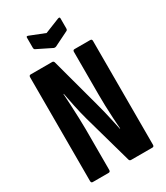

<svg xmlns="http://www.w3.org/2000/svg" viewBox="-206 -925 873 1012"><g transform="rotate(-30 230.5 -419.5)"><path d="M49 0Q39 0 39 -12V-643Q39 -655 49 -655H180Q188 -655 191 -647L273 -343Q280 -318 287.5 -287Q295 -256 301.5 -225.5Q308 -195 313 -172H315Q313 -198 310.5 -238Q308 -278 307 -317.5Q306 -357 306 -384V-644Q306 -655 316 -655H411Q422 -655 422 -644V-12Q422 0 412 0H282Q274 0 271 -8L187 -307Q175 -351 165.5 -396Q156 -441 149 -479H147Q149 -450 151 -410Q153 -370 154.5 -329.5Q156 -289 156 -260V-12Q156 0 145 0ZM224 -715 135 -759Q129 -762 129 -772V-833Q129 -842 140 -838L231 -802L321 -838Q333 -842 333 -833V-772Q333 -762 327 -759L238 -715Q231 -712 224 -715Z"/></g></svg>

Font: Sofia Sans Extra Condensed ExtraBold
Style: Regular
Weight: 800
Designer: Botio Nikoltchev, Ani Petrova
Foundry: lettersoup
Version: Version 4.101; ttfautohint (v1.8.4.7-5d5b)